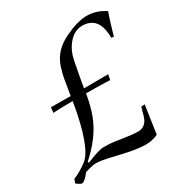

<svg xmlns="http://www.w3.org/2000/svg" viewBox="-179 -831 921 974"><g transform="rotate(-30 282.0 -344.5)"><path d="M193 -395Q196 -415 199.5 -434.5Q203 -454 204.5 -463Q206 -472 206 -474Q212 -512 225 -552Q251 -631 337 -671Q412 -707 466 -707Q523 -707 573 -673Q558 -634 533 -546L519 -548Q519 -675 421 -675Q374 -675 338 -631Q308 -594 298 -542Q294 -522 282 -458L271 -395Q376 -395 413 -396L407 -365Q338 -368 267 -368Q257 -303 236 -247Q199 -150 100 -62L105 -56Q177 -87 208 -87Q248 -87 273 -83L318 -76Q371 -68 400 -68Q437 -68 455 -102Q463 -118 476 -169L497 -171L473 -7Q440 9 402 9Q351 9 271 -10L193 -28Q153 -36 135 -36Q112 -36 68 -22Q37 18 22 18Q14 18 -9 1L-1 -22Q40 -38 83 -71Q148 -123 189 -368Q112 -368 74 -365L78 -396Q108 -395 193 -395Z"/></g></svg>

Font: GFS Didot
Style: Italic
Weight: 400
Italic angle: -12°
Designer: Takis Katsoulidis and George D. Matthiopoulos
Foundry: George Matthiopoulos and Takis Katsoulidis
Version: Version 1.0